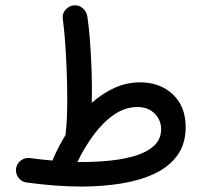

<svg xmlns="http://www.w3.org/2000/svg" viewBox="-20 -659 759 718"><path d="M40 -28.3Q42.5 -46.9 57.6 -58.6Q72.8 -70.3 91.8 -67.9Q135.7 -62 176.3 -58.6Q177.2 -62.5 179.2 -66.4Q199.7 -112.8 225.1 -154.3Q225.1 -158.2 225.6 -162.1Q229 -187 230.2 -220.2Q231.4 -253.4 231.4 -293Q231.4 -344.7 229.2 -399.4Q227.1 -454.1 223.4 -503.7Q219.7 -553.2 214.8 -588.4Q211.9 -607.4 224.4 -621.8Q236.8 -636.2 253.4 -638.7Q273.9 -641.6 288.8 -628.9Q303.7 -616.2 306.6 -597.7Q312 -562.5 315.7 -515.9Q319.3 -469.2 321.5 -419.7Q323.7 -370.1 323.7 -325.7Q323.7 -298.8 323.2 -274.4Q363.3 -310.1 408.7 -330.6Q454.1 -351.1 503.9 -351.1Q578.6 -351.1 626.5 -305.9Q674.3 -260.7 674.3 -184.1Q674.3 -121.1 643.6 -78.4Q612.8 -35.6 558.8 -10Q504.9 15.6 434.3 27.1Q363.8 38.6 284.2 38.6Q236.8 38.6 185.1 34.7Q133.3 30.8 79.6 23.4Q60.5 21 49.1 5.6Q37.6 -9.8 40 -28.3ZM493.7 -258.8Q447.8 -258.8 406.5 -230.2Q365.2 -201.7 330.6 -155Q295.9 -108.4 269.5 -53.2Q279.8 -53.2 290 -53.2Q343.8 -53.2 395.8 -58.8Q447.8 -64.5 490 -77.9Q532.2 -91.3 557.4 -115.2Q582.5 -139.2 582.5 -175.8Q582.5 -210.4 558.1 -234.6Q533.7 -258.8 493.7 -258.8Z"/></svg>

Font: Mikhak-DS2-FD Medium
Style: Regular
Weight: 500
Designer: Amin Abedi
Version: Version 3.4